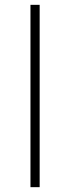

<svg xmlns="http://www.w3.org/2000/svg" viewBox="-20 -603 290 794"><path d="M106 171V-583H144V171Z"/></svg>

Font: Rokkitt ExtraLight
Style: Regular
Weight: 250
Version: Version 3.103